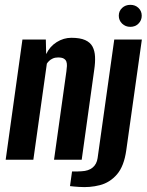

<svg xmlns="http://www.w3.org/2000/svg" viewBox="-20 -658 604 791"><path d="M3.4 0 72.4 -495H168.8L170.2 -435.1Q185.2 -466.7 213.6 -484.5Q242.1 -502.3 273.8 -502.3Q309.6 -502.3 330.8 -492.9Q351.9 -483.4 361.1 -466.1Q370.3 -448.8 371.5 -424.8Q372.7 -400.8 368.3 -371.3L316.6 0H202.6L253.6 -364.4Q255.3 -375.8 255.7 -386.1Q256.2 -396.3 253.5 -404.1Q250.7 -411.9 242.7 -416.6Q234.8 -421.3 219.3 -421.3Q206.8 -421.3 197.4 -417Q188 -412.7 182.2 -406.9Q176.3 -401.2 173 -395.7L117.4 0ZM305.1 112Q298.4 111.4 285.4 110.5Q272.4 109.7 268.4 108.7L276.8 48.4Q284.3 48.7 296.3 48.5Q308.2 48.3 315.9 47.6Q345 46.3 361.8 32.2Q378.5 18.2 382.1 -6.6L450.7 -495H564.4L500.3 -39.7Q491.2 26.5 461.9 60.4Q432.7 94.2 391.4 104.8Q350 115.5 305.1 112ZM517 -547.4Q496.7 -547.4 483.1 -560.7Q469.4 -574 469.4 -593.2Q469.4 -612.5 483.1 -625.3Q496.7 -638.1 517 -638.1Q537.2 -638.1 550.5 -625.3Q563.9 -612.5 563.9 -593.2Q563.9 -574 550.5 -560.7Q537.2 -547.4 517 -547.4Z"/></svg>

Font: Alumni Sans SC Thin
Style: Italic
Weight: 100
Italic angle: -8°
Designer: Robert E. Leuschke
Foundry: Robert E. Leuschke
Version: Version 1.016